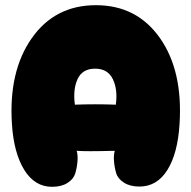

<svg xmlns="http://www.w3.org/2000/svg" viewBox="-20 -719 739 741"><path d="M181 2Q217 2 240.5 -13Q264 -28 270.5 -50Q277 -72 279 -96Q281 -120 276 -137Q309 -134 423 -137Q418 -120 420 -96Q422 -72 428.5 -50.5Q435 -29 458.5 -14Q482 1 518 1Q586 1 626 -63Q666 -127 673 -241Q686 -446 597 -572.5Q508 -699 350 -699Q192 -699 102.5 -571.5Q13 -444 26 -241Q33 -129 73.5 -63.5Q114 2 181 2ZM269 -315Q261 -374 279.5 -414Q298 -454 347 -454Q396 -454 415.5 -413.5Q435 -373 427 -315Q348 -318 269 -315Z"/></svg>

Font: Cherry Bomb
Style: Regular
Weight: 400
Designer: satsuyako
Foundry: satsuyako
Version: Version 4.0